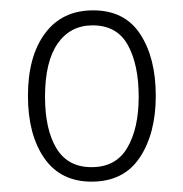

<svg xmlns="http://www.w3.org/2000/svg" viewBox="-20 -744 354 371"><path d="M281 -559Q281 -486 250 -439.5Q219 -393 157 -393Q97 -393 65.5 -438.5Q34 -484 34 -559Q34 -635 67 -679.5Q100 -724 160 -724Q221 -724 251 -678Q281 -632 281 -559ZM67 -557Q67 -494 89 -457.5Q111 -421 157 -421Q204 -421 226 -458.5Q248 -496 248 -557Q248 -619 227 -657Q206 -695 159 -695Q116 -695 91.5 -660Q67 -625 67 -557Z"/></svg>

Font: Noto Sans Lao Condensed ExtraLight
Style: Regular
Weight: 200
Width: 3
Designer: Monotype Design Team
Foundry: Monotype Imaging Inc.
Version: Version 2.003; ttfautohint (v1.8.4.7-5d5b)